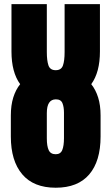

<svg xmlns="http://www.w3.org/2000/svg" viewBox="-20 -879 526 907"><path d="M243.2 7.8Q138.7 7.8 85 -55.7Q31.2 -119.1 31.2 -233.9V-333.5Q31.2 -381.8 42.7 -418.5Q54.2 -455.1 75.2 -481.4Q34.2 -537.6 34.2 -636.2V-859.4H201.2V-633.3Q201.2 -592.3 209 -569.8Q216.8 -547.4 243.2 -547.4Q269.5 -547.4 277.3 -569.6Q285.2 -591.8 285.2 -633.3V-859.4H452.1V-636.2Q452.1 -537.6 411.1 -481.4Q432.1 -455.1 443.6 -418.5Q455.1 -381.8 455.1 -333.5V-233.9Q455.1 -117.7 401.4 -54.9Q347.7 7.8 243.2 7.8ZM243.2 -150.4Q266.1 -150.4 274.2 -170.4Q282.2 -190.4 282.2 -226.1V-346.7Q282.2 -374 274.9 -391.8Q267.6 -409.7 244.1 -409.7Q201.2 -409.7 201.2 -344.7V-225.1Q201.2 -188.5 210.2 -169.4Q219.2 -150.4 243.2 -150.4Z"/></svg>

Font: webenart
Style: Regular
Weight: 400
Designer: Vernon Adams
Foundry: Vernon Adams
Version: Version 2.116; ttfautohint (v1.8.3)